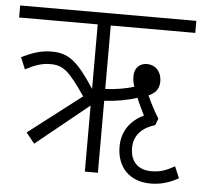

<svg xmlns="http://www.w3.org/2000/svg" viewBox="-49 -672 785 747"><g transform="rotate(5 344.0 -299.0)"><path d="M101 -91 307 -258V0H358V-281C400 -283 452 -292 486 -304C493 -286 506 -260 517 -237C465 -213 433 -168 433 -109C433 -28 484 24 565 24C606 24 640 13 674 -6L655 -51C621 -32 598 -24 563 -24C522 -24 482 -46 482 -108C482 -159 516 -190 564 -204L574 -230C558 -256 542 -285 528 -317C552 -327 569 -344 569 -375C569 -410 548 -438 511 -438C484 -438 463 -419 463 -387C463 -373 465 -360 470 -346C441 -336 398 -329 358 -327V-575H688V-622H0V-575H307V-323C239 -427 204 -454 137 -454C97 -454 62 -442 21 -422L40 -376C78 -396 106 -405 137 -405C187 -405 210 -386 275 -291L68 -132Z"/></g></svg>

Font: Noto Sans Devanagari Condensed Light
Style: Regular
Weight: 300
Width: 3
Designer: Jelle Bosma - Monotype Design Team
Foundry: Monotype Imaging Inc.
Version: Version 2.004